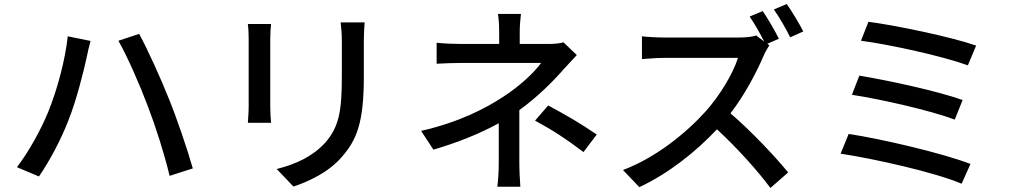

<svg xmlns="http://www.w3.org/2000/svg" viewBox="-20 -877 5040 952"><path d="M219 -322C184 -237 127 -131 64 -48L173 -2C227 -80 284 -188 320 -282C359 -380 395 -524 409 -589C413 -611 422 -649 429 -674L316 -697C303 -577 263 -430 219 -322ZM712 -353C753 -246 795 -114 821 -5L936 -42C909 -137 856 -293 817 -388C777 -489 711 -634 670 -709L567 -675C610 -600 673 -457 712 -353Z M1788 -766H1669C1672 -740 1675 -710 1675 -674C1675 -635 1675 -546 1675 -502C1675 -327 1662 -249 1592 -169C1530 -101 1447 -63 1352 -39L1435 48C1508 24 1609 -22 1674 -98C1748 -182 1784 -267 1784 -496C1784 -539 1784 -629 1784 -674C1784 -710 1786 -740 1788 -766ZM1324 -758H1209C1212 -737 1213 -702 1213 -684C1213 -648 1213 -398 1213 -349C1213 -320 1210 -285 1209 -268H1324C1322 -288 1320 -323 1320 -349C1320 -397 1320 -648 1320 -684C1320 -712 1322 -737 1324 -758Z M2873 -123 2939 -210C2844 -274 2791 -304 2698 -354L2633 -279C2723 -230 2786 -189 2873 -123ZM2840 -604 2774 -667C2755 -662 2729 -659 2703 -659H2557V-718C2557 -747 2560 -785 2563 -808H2449C2453 -785 2455 -748 2455 -718V-659H2269C2235 -659 2179 -661 2145 -665V-561C2176 -563 2235 -565 2271 -565C2315 -565 2613 -565 2663 -565C2631 -520 2559 -451 2475 -397C2386 -339 2259 -272 2068 -228L2129 -135C2252 -171 2360 -215 2453 -266V-69C2453 -32 2450 20 2446 49H2560C2558 18 2555 -32 2555 -69V-331C2643 -394 2724 -475 2775 -534C2793 -554 2819 -582 2840 -604Z M3881 -857 3817 -830C3844 -792 3877 -735 3898 -692L3963 -721C3945 -757 3907 -820 3881 -857ZM3795 -652 3785 -660 3842 -685C3824 -722 3787 -785 3762 -822L3697 -795C3721 -760 3749 -711 3769 -671L3730 -701C3713 -695 3680 -691 3643 -691C3603 -691 3317 -691 3272 -691C3241 -691 3183 -694 3163 -697V-584C3179 -585 3233 -590 3272 -590C3310 -590 3601 -590 3639 -590C3615 -512 3548 -402 3480 -326C3381 -216 3231 -95 3069 -34L3150 51C3293 -16 3428 -122 3535 -236C3634 -144 3734 -34 3800 55L3888 -22C3826 -98 3705 -227 3602 -315C3672 -406 3731 -518 3766 -600C3773 -617 3788 -643 3795 -652Z M4286 -769 4249 -675C4389 -657 4660 -597 4779 -553L4820 -651C4694 -695 4417 -752 4286 -769ZM4241 -502 4204 -407C4349 -385 4598 -328 4714 -284L4753 -381C4628 -426 4380 -479 4241 -502ZM4188 -213 4148 -115C4309 -91 4615 -23 4748 34L4792 -64C4655 -117 4357 -187 4188 -213Z"/></svg>

Font: Noto Sans CJK TC Medium
Style: Regular
Weight: 500
Designer: Ryoko NISHIZUKA 西塚涼子 (kana, bopomofo & ideographs); Paul D. Hunt (Latin, Greek & Cyrillic); Sandoll Communications 산돌커뮤니
Foundry: Adobe
Version: Version 2.004;hotconv 1.0.118;makeotfexe 2.5.65603